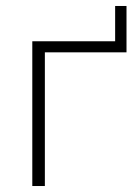

<svg xmlns="http://www.w3.org/2000/svg" viewBox="-20 -622 455 642"><path d="M88 0V-484H365V-602H403V-447H130V0Z"/></svg>

Font: Nunito Sans 12pt ExtraLight
Style: Regular
Weight: 200
Designer: Vernon Adams
Foundry: Vernon Adams
Version: Version 3.101;gftools[0.9.27]